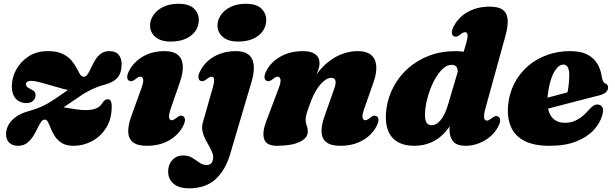

<svg xmlns="http://www.w3.org/2000/svg" viewBox="-20 -755 3248 1014"><path d="M281.5 -165Q291 -171.5 306.2 -181.8Q321.5 -192 345 -208Q368.5 -224 402 -246.5Q418.5 -258 434.2 -267Q450 -276 465.2 -283.2Q480.5 -290.5 496.5 -296.5Q512.5 -302.5 530.5 -307Q579.5 -320 601 -345.5Q622.5 -371 622.5 -415.5Q622.5 -446.5 606.8 -465.8Q591 -485 557.5 -485Q530.5 -485 512.5 -471.2Q494.5 -457.5 482.5 -437.5Q470.5 -417.5 461.2 -397.2Q452 -377 443 -363.2Q434 -349.5 422.5 -349.5Q410.5 -349.5 402.2 -363.2Q394 -377 383.5 -397.2Q373 -417.5 355.8 -437.5Q338.5 -457.5 309 -471.2Q279.5 -485 232 -485Q173.5 -485 131 -457.2Q88.5 -429.5 65.5 -387Q42.5 -344.5 42.5 -299Q42.5 -256 64 -233.2Q85.5 -210.5 119 -210.5Q141 -210.5 154.2 -222Q167.5 -233.5 167.5 -252Q167.5 -263.5 161.8 -271Q156 -278.5 140.5 -285Q126.5 -291.5 121.8 -297.5Q117 -303.5 117 -309.5Q117 -318 123.5 -323Q130 -328 144 -328Q162 -328 191.8 -320.2Q221.5 -312.5 255 -302.2Q288.5 -292 319 -284.2Q349.5 -276.5 369 -276.5L373.5 -304.5Q367.5 -299.5 353.2 -289.5Q339 -279.5 317.2 -264.8Q295.5 -250 267 -230.5Q253.5 -221.5 239.5 -213Q225.5 -204.5 209.5 -196.8Q193.5 -189 174.5 -182Q155.5 -175 132.5 -168.5Q89 -156.5 62.5 -136.8Q36 -117 24 -93.8Q12 -70.5 12 -47Q12 -17 29.2 -1Q46.5 15 75 15Q102.5 15 121.5 1Q140.5 -13 153.8 -33.5Q167 -54 176.8 -74.8Q186.5 -95.5 195.8 -109.5Q205 -123.5 216.5 -123.5Q227 -123.5 234 -109.5Q241 -95.5 249 -75Q257 -54.5 270.8 -33.8Q284.5 -13 307.8 1Q331 15 368.5 15Q419.5 15 465.8 -9.5Q512 -34 541 -80.5Q570 -127 570 -193Q570 -214 564.2 -222.5Q558.5 -231 549 -231Q540.5 -231 534 -226.2Q527.5 -221.5 518 -207Q508 -191.5 487.8 -182.5Q467.5 -173.5 430.5 -173.5Q409 -173.5 381 -177.8Q353 -182 327.8 -186.2Q302.5 -190.5 289 -190.5Z M881.5 -180.5Q870 -146.5 873.2 -133.2Q876.5 -120 886.5 -120Q892 -120 897.5 -122.8Q903 -125.5 911.5 -132Q923.5 -142 931.2 -143.8Q939 -145.5 946.5 -141.5Q956 -136.5 956.8 -123Q957.5 -109.5 946.5 -88.5Q922.5 -42 872.8 -13.5Q823 15 755.5 15Q705 15 681.5 -4.5Q658 -24 657.2 -58.8Q656.5 -93.5 673 -140L727 -289.5Q739.5 -323.5 735.8 -336.8Q732 -350 722 -350Q716.5 -350 711 -347.5Q705.5 -345 697 -338Q685 -328.5 677.2 -326.8Q669.5 -325 662 -328.5Q652.5 -333.5 651.8 -347Q651 -360.5 662 -381.5Q685.5 -427.5 734.5 -456.2Q783.5 -485 849.5 -485Q894.5 -485 918.2 -466Q942 -447 945.2 -410.8Q948.5 -374.5 930.5 -322.5ZM882.5 -535.5Q828.5 -535.5 800.5 -560Q772.5 -584.5 772.5 -620Q772.5 -649.5 790.5 -675.8Q808.5 -702 842 -718.5Q875.5 -735 922.5 -735Q979 -735 1004.5 -709.5Q1030 -684 1030 -649.5Q1030 -617 1011.8 -591Q993.5 -565 960.5 -550.2Q927.5 -535.5 882.5 -535.5Z M1308 -321.5 1195.5 59Q1170 145 1117.5 192.2Q1065 239.5 979 239.5Q924.5 239.5 896.2 215Q868 190.5 868 151Q868 114 890.2 90Q912.5 66 947.5 66Q975 66 995.2 78.5Q1015.5 91 1033.2 103.8Q1051 116.5 1071 116.5Q1084 116.5 1092.2 110.5Q1100.5 104.5 1104 90.5Q1108.5 73 1102.5 55.2Q1096.5 37.5 1085.5 18.8Q1074.5 0 1064.2 -20.2Q1054 -40.5 1049.2 -62.5Q1044.5 -84.5 1051.5 -109L1103 -289.5Q1113 -324.5 1110.5 -337.2Q1108 -350 1098 -350Q1092.5 -350 1087 -347.5Q1081.5 -345 1073 -338Q1061 -328.5 1053.2 -326.8Q1045.5 -325 1038 -328.5Q1028.5 -333.5 1027.8 -347Q1027 -360.5 1038 -381.5Q1054 -412.5 1081.2 -435.8Q1108.5 -459 1145 -472Q1181.5 -485 1225.5 -485Q1291.5 -485 1311.5 -443Q1331.5 -401 1308 -321.5ZM1238.5 -535.5Q1184.5 -535.5 1156.5 -560Q1128.5 -584.5 1128.5 -620Q1128.5 -649.5 1146.5 -675.8Q1164.5 -702 1198 -718.5Q1231.5 -735 1278.5 -735Q1335 -735 1360.5 -709.5Q1386 -684 1386 -649.5Q1386 -617 1367.8 -591Q1349.5 -565 1316.5 -550.2Q1283.5 -535.5 1238.5 -535.5Z M1387 -328.5Q1377.5 -333.5 1376.8 -347Q1376 -360.5 1387 -381.5Q1411.5 -428 1462 -456.5Q1512.5 -485 1581 -485Q1623 -485 1645.2 -468.5Q1667.5 -452 1667.5 -421Q1667.5 -402.5 1658.8 -380Q1650 -357.5 1638.5 -333.2Q1627 -309 1617.2 -285Q1607.5 -261 1606 -239.5L1589 -244Q1615.5 -312.5 1649.2 -359Q1683 -405.5 1720.5 -433.2Q1758 -461 1796 -473Q1834 -485 1868.5 -485Q1917 -485 1941 -463.8Q1965 -442.5 1967.2 -405.2Q1969.5 -368 1952.5 -320L1903.5 -180.5Q1891.5 -146.5 1895 -133.2Q1898.5 -120 1908.5 -120Q1914 -120 1919.5 -122.8Q1925 -125.5 1933.5 -132Q1945.5 -142 1953.2 -143.8Q1961 -145.5 1968.5 -141.5Q1978 -136.5 1978.8 -123Q1979.5 -109.5 1968.5 -88.5Q1944.5 -42 1894.8 -13.5Q1845 15 1777.5 15Q1727 15 1703.2 -4.2Q1679.5 -23.5 1678.2 -58.2Q1677 -93 1693 -138.5L1742 -277.5Q1755 -310.5 1752 -327.2Q1749 -344 1729 -344Q1716 -344 1701.8 -335.2Q1687.5 -326.5 1673.5 -310.8Q1659.5 -295 1646.8 -273Q1634 -251 1623.5 -224Q1614.5 -200 1607.8 -181Q1601 -162 1597.5 -147.8Q1594 -133.5 1594 -122.5Q1594 -106 1599.8 -92Q1605.5 -78 1605.5 -60Q1605.5 -26 1562.5 -5.5Q1519.5 15 1442 15Q1387.5 15 1375.5 -19.5Q1363.5 -54 1385.5 -113L1452 -289.5Q1465 -323.5 1461 -336.8Q1457 -350 1447 -350Q1441.5 -350 1436 -347.5Q1430.5 -345 1422 -338Q1410 -328.5 1402.2 -326.8Q1394.5 -325 1387 -328.5Z M2649.5 -566.5 2543 -180Q2536.5 -156.5 2536.2 -143Q2536 -129.5 2540.2 -123.8Q2544.5 -118 2551 -118Q2556.5 -118 2562 -120.8Q2567.5 -123.5 2576 -130Q2588 -140 2595.8 -141.8Q2603.5 -143.5 2611 -139.5Q2620.5 -134.5 2621.2 -121Q2622 -107.5 2611 -86.5Q2595.5 -56 2568.5 -33.2Q2541.5 -10.5 2508 2.2Q2474.5 15 2438.5 15Q2393 15 2373.5 -7.8Q2354 -30.5 2354 -69.5Q2354 -86.5 2355.8 -104.8Q2357.5 -123 2360.5 -141.5Q2363.5 -160 2367.5 -176.5L2390.5 -164Q2368.5 -100.5 2334.5 -61Q2300.5 -21.5 2258.2 -3.2Q2216 15 2168.5 15Q2083 15 2045.5 -36.2Q2008 -87.5 2021 -181.5Q2029.5 -243 2059 -298Q2088.5 -353 2136 -395Q2183.5 -437 2246.8 -461Q2310 -485 2386.5 -485Q2436 -485 2468.5 -469.8Q2501 -454.5 2516.5 -429Q2532 -403.5 2531 -372L2397.5 -362Q2399 -387.5 2392 -400Q2385 -412.5 2364.5 -412.5Q2343 -412.5 2322.8 -395.5Q2302.5 -378.5 2284.8 -350Q2267 -321.5 2253.5 -286.8Q2240 -252 2232.2 -215.8Q2224.5 -179.5 2224.5 -147.5Q2224.5 -117 2234.2 -105.2Q2244 -93.5 2259.5 -93.5Q2271.5 -93.5 2283.2 -99.8Q2295 -106 2306.5 -119.8Q2318 -133.5 2328.5 -155.2Q2339 -177 2348 -208.5L2441.5 -524.5Q2451.5 -559 2449 -572Q2446.5 -585 2436.5 -585Q2431 -585 2425.5 -582.5Q2420 -580 2411.5 -573Q2399.5 -563.5 2391.8 -561.8Q2384 -560 2376.5 -563.5Q2367 -568.5 2366.2 -582Q2365.5 -595.5 2376.5 -616.5Q2392.5 -647.5 2419.8 -670.8Q2447 -694 2483.8 -707Q2520.5 -720 2565 -720Q2615.5 -720 2637.8 -701.2Q2660 -682.5 2661.2 -648Q2662.5 -613.5 2649.5 -566.5Z M2764 -210.5Q2764 -210.5 2780.8 -215Q2797.5 -219.5 2824.2 -226.5Q2851 -233.5 2881.8 -241.8Q2912.5 -250 2942 -257.8Q2971.5 -265.5 2992.5 -271.5L2972.5 -249.5Q2978.5 -269.5 2982.2 -297.2Q2986 -325 2986.5 -359Q2986.5 -385 2978.8 -399.5Q2971 -414 2955 -414Q2941.5 -414 2928.5 -402.8Q2915.5 -391.5 2904.2 -370.2Q2893 -349 2884.8 -318.8Q2876.5 -288.5 2872.5 -250Q2866 -179.5 2889.5 -143Q2913 -106.5 2964.5 -106.5Q2990 -106.5 3011.5 -115Q3033 -123.5 3052 -138.2Q3071 -153 3087.5 -172Q3103.5 -190.5 3114 -197Q3124.5 -203.5 3137 -203Q3151.5 -202.5 3160.2 -189.8Q3169 -177 3161.5 -149Q3150.5 -106.5 3116.2 -69Q3082 -31.5 3024 -8.2Q2966 15 2882 15Q2799 15 2748.5 -11.5Q2698 -38 2677.8 -86.5Q2657.5 -135 2663.5 -201Q2669.5 -261.5 2695.8 -313.2Q2722 -365 2765.5 -403.5Q2809 -442 2866.5 -463.5Q2924 -485 2992 -485Q3047 -485 3081.8 -467Q3116.5 -449 3134.8 -418.2Q3153 -387.5 3158.5 -348Q3160.5 -336.5 3164.5 -327.2Q3168.5 -318 3175.5 -315Q3183 -312 3187.2 -307Q3191.5 -302 3191.5 -293Q3191.5 -280.5 3181.8 -269.5Q3172 -258.5 3145.5 -251.5Q3121.5 -245.5 3084.8 -236Q3048 -226.5 3005.5 -215.5Q2963 -204.5 2921.2 -193.5Q2879.5 -182.5 2845 -173.8Q2810.5 -165 2789.8 -159.5Q2769 -154 2769 -154Z"/></svg>

Font: Fraunces
Style: Italic
Weight: 900
Italic angle: -16°
Version: Version 1.000;[0bf87f6ff]